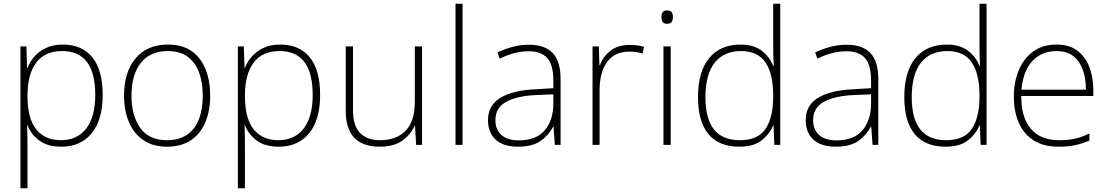

<svg xmlns="http://www.w3.org/2000/svg" viewBox="-20 -780 5967 1034"><path d="M318 -540Q422 -540 477.5 -471Q533 -402 533 -269Q533 -135 474 -62.5Q415 10 310 10Q235 10 190.5 -24Q146 -58 128 -106H126Q127 -76 127.5 -44.5Q128 -13 128 16V234H90V-530H122L126 -414H128Q140 -447 165 -475.5Q190 -504 228 -522Q266 -540 318 -540ZM315 -505Q222 -505 175.5 -443.5Q129 -382 128 -269V-263Q128 -142 175 -83.5Q222 -25 308 -25Q396 -25 444.5 -88Q493 -151 493 -269Q493 -505 315 -505Z M1112 -265Q1112 -185 1086.5 -123Q1061 -61 1009 -25.5Q957 10 879 10Q804 10 752.5 -25Q701 -60 674.5 -122Q648 -184 648 -265Q648 -392 710.5 -466Q773 -540 884 -540Q963 -540 1013 -504Q1063 -468 1087.5 -406Q1112 -344 1112 -265ZM688 -265Q688 -158 735 -91.5Q782 -25 879 -25Q946 -25 989 -55.5Q1032 -86 1052 -140Q1072 -194 1072 -265Q1072 -333 1053 -387Q1034 -441 992.5 -473Q951 -505 884 -505Q789 -505 738.5 -441.5Q688 -378 688 -265Z M1489 -540Q1593 -540 1648.5 -471Q1704 -402 1704 -269Q1704 -135 1645 -62.5Q1586 10 1481 10Q1406 10 1361.5 -24Q1317 -58 1299 -106H1297Q1298 -76 1298.5 -44.5Q1299 -13 1299 16V234H1261V-530H1293L1297 -414H1299Q1311 -447 1336 -475.5Q1361 -504 1399 -522Q1437 -540 1489 -540ZM1486 -505Q1393 -505 1346.5 -443.5Q1300 -382 1299 -269V-263Q1299 -142 1346 -83.5Q1393 -25 1479 -25Q1567 -25 1615.5 -88Q1664 -151 1664 -269Q1664 -505 1486 -505Z M2253 -530V0H2221L2215 -103H2213Q2194 -58 2148.5 -24Q2103 10 2025 10Q1842 10 1842 -183V-530H1881V-187Q1881 -103 1919 -64Q1957 -25 2028 -25Q2115 -25 2164.5 -76Q2214 -127 2214 -232V-530Z M2471 0H2433V-760H2471Z M2829 -539Q2914 -539 2956.5 -494.5Q2999 -450 2999 -353V0H2968L2961 -98H2959Q2935 -52 2891.5 -21Q2848 10 2769 10Q2691 10 2649.5 -28Q2608 -66 2608 -133Q2608 -212 2673.5 -252.5Q2739 -293 2860 -299L2960 -305V-345Q2960 -431 2927 -467.5Q2894 -504 2828 -504Q2751 -504 2671 -464L2659 -498Q2697 -516 2740 -527.5Q2783 -539 2829 -539ZM2864 -268Q2762 -263 2705 -231Q2648 -199 2648 -133Q2648 -81 2681 -52.5Q2714 -24 2773 -24Q2867 -24 2913 -77.5Q2959 -131 2960 -219V-272Z M3371 -538Q3393 -538 3412 -535.5Q3431 -533 3448 -528L3441 -492Q3423 -497 3406.5 -499.5Q3390 -502 3369 -502Q3290 -502 3249.5 -446Q3209 -390 3209 -295V0H3171V-530H3205L3208 -429H3211Q3227 -475 3267.5 -506.5Q3308 -538 3371 -538Z M3572 -724Q3591 -724 3597.5 -714Q3604 -704 3604 -688Q3604 -672 3597.5 -662Q3591 -652 3572 -652Q3556 -652 3549 -662Q3542 -672 3542 -688Q3542 -704 3549 -714Q3556 -724 3572 -724ZM3592 -530V0H3553V-530Z M3962 10Q3851 10 3795 -58Q3739 -126 3739 -257Q3739 -394 3799 -467Q3859 -540 3969 -540Q4039 -540 4082.5 -506.5Q4126 -473 4144 -425H4147Q4145 -454 4144.5 -484.5Q4144 -515 4144 -544V-760H4182V0H4150L4146 -105H4144Q4125 -58 4081.5 -24Q4038 10 3962 10ZM3965 -25Q4062 -25 4103 -86.5Q4144 -148 4144 -260V-266Q4144 -382 4102.5 -443.5Q4061 -505 3971 -505Q3878 -505 3828.5 -442Q3779 -379 3779 -256Q3779 -141 3825 -83Q3871 -25 3965 -25Z M4540 -539Q4625 -539 4667.5 -494.5Q4710 -450 4710 -353V0H4679L4672 -98H4670Q4646 -52 4602.5 -21Q4559 10 4480 10Q4402 10 4360.5 -28Q4319 -66 4319 -133Q4319 -212 4384.5 -252.5Q4450 -293 4571 -299L4671 -305V-345Q4671 -431 4638 -467.5Q4605 -504 4539 -504Q4462 -504 4382 -464L4370 -498Q4408 -516 4451 -527.5Q4494 -539 4540 -539ZM4575 -268Q4473 -263 4416 -231Q4359 -199 4359 -133Q4359 -81 4392 -52.5Q4425 -24 4484 -24Q4578 -24 4624 -77.5Q4670 -131 4671 -219V-272Z M5073 10Q4962 10 4906 -58Q4850 -126 4850 -257Q4850 -394 4910 -467Q4970 -540 5080 -540Q5150 -540 5193.5 -506.5Q5237 -473 5255 -425H5258Q5256 -454 5255.5 -484.5Q5255 -515 5255 -544V-760H5293V0H5261L5257 -105H5255Q5236 -58 5192.5 -24Q5149 10 5073 10ZM5076 -25Q5173 -25 5214 -86.5Q5255 -148 5255 -260V-266Q5255 -382 5213.5 -443.5Q5172 -505 5082 -505Q4989 -505 4939.5 -442Q4890 -379 4890 -256Q4890 -141 4936 -83Q4982 -25 5076 -25Z M5670 -540Q5738 -540 5781.5 -507.5Q5825 -475 5846.5 -419.5Q5868 -364 5868 -294V-263H5480Q5479 -148 5531.5 -86.5Q5584 -25 5682 -25Q5731 -25 5766.5 -32.5Q5802 -40 5847 -61V-23Q5808 -6 5769.5 2Q5731 10 5681 10Q5600 10 5546.5 -24Q5493 -58 5466.5 -119Q5440 -180 5440 -260Q5440 -337 5466 -400.5Q5492 -464 5543 -502Q5594 -540 5670 -540ZM5670 -505Q5590 -505 5540 -451.5Q5490 -398 5481 -297H5828Q5828 -390 5789 -447.5Q5750 -505 5670 -505Z"/></svg>

Font: Noto Sans Gujarati ExtraLight
Style: Regular
Weight: 200
Designer: Jelle Bosma - Monotype Design Team, Universal Thirst
Foundry: Monotype Imaging Inc.
Version: Version 2.106; ttfautohint (v1.8.4.7-5d5b)